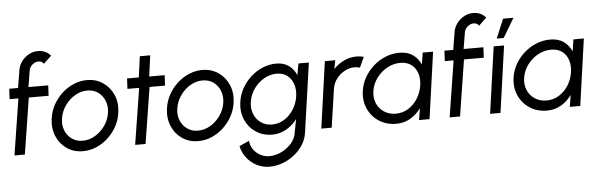

<svg xmlns="http://www.w3.org/2000/svg" viewBox="-57 -973 4511 1435"><g transform="rotate(-5 2198.0 -256.0)"><path d="M190 -626.5 169 -500H317.5L313.5 -422H165L98.5 0H20.5L87 -422H21L25 -500H91L112 -626.5Q116.5 -664 138.5 -694.8Q160.5 -725.5 193.5 -743.8Q226.5 -762 264 -762Q291.5 -762 316 -751.2Q340.5 -740.5 358 -718.5L299.5 -663.5Q287 -684 259.5 -684Q236 -684 215.5 -667Q195 -650 190 -626.5Z M534.5 13Q465.5 13 413.8 -22.5Q362 -58 336.8 -117.8Q311.5 -177.5 321.5 -250Q329 -305 355.2 -352.8Q381.5 -400.5 421 -436.8Q460.5 -473 508.8 -493.5Q557 -514 608.5 -514Q677.5 -514 729.2 -478.5Q781 -443 806.5 -383Q832 -323 821.5 -250Q814 -195.5 787.8 -148Q761.5 -100.5 722 -64.2Q682.5 -28 634.5 -7.5Q586.5 13 534.5 13ZM538.5 -65Q587 -65 630.5 -90.5Q674 -116 704.5 -158.2Q735 -200.5 743.5 -250Q752.5 -300.5 737 -342.8Q721.5 -385 687 -410.5Q652.5 -436 604.5 -436Q556 -436 512.2 -410.2Q468.5 -384.5 438.5 -342.2Q408.5 -300 399.5 -250Q390 -198.5 406.2 -156.5Q422.5 -114.5 457.2 -89.8Q492 -65 538.5 -65Z M1187 -422H1071L1004 0H926L993 -422H905L909 -500H997L1018.5 -657H1096.5L1075 -500H1191Z M1399.5 13Q1330.5 13 1278.8 -22.5Q1227 -58 1201.8 -117.8Q1176.5 -177.5 1186.5 -250Q1194 -305 1220.2 -352.8Q1246.5 -400.5 1286 -436.8Q1325.5 -473 1373.8 -493.5Q1422 -514 1473.5 -514Q1542.5 -514 1594.2 -478.5Q1646 -443 1671.5 -383Q1697 -323 1686.5 -250Q1679 -195.5 1652.8 -148Q1626.5 -100.5 1587 -64.2Q1547.5 -28 1499.5 -7.5Q1451.5 13 1399.5 13ZM1403.5 -65Q1452 -65 1495.5 -90.5Q1539 -116 1569.5 -158.2Q1600 -200.5 1608.5 -250Q1617.5 -300.5 1602 -342.8Q1586.5 -385 1552 -410.5Q1517.5 -436 1469.5 -436Q1421 -436 1377.2 -410.2Q1333.5 -384.5 1303.5 -342.2Q1273.5 -300 1264.5 -250Q1255 -198.5 1271.2 -156.5Q1287.5 -114.5 1322.2 -89.8Q1357 -65 1403.5 -65Z M2195 -500H2273L2199 17Q2193 66 2166.5 108.2Q2140 150.5 2099.5 182.5Q2059 214.5 2011 232.2Q1963 250 1913.5 250Q1861 250 1816.5 226.8Q1772 203.5 1741.8 164.2Q1711.5 125 1702.5 77L1776 44Q1779 80 1799.2 108.8Q1819.5 137.5 1850.8 154.5Q1882 171.5 1918 171.5Q1963 171.5 2007 150.8Q2051 130 2082.5 95Q2114 60 2121 17L2141 -87Q2107.5 -42.5 2059.5 -14.8Q2011.5 13 1954.5 13Q1884.5 13 1831.5 -22.5Q1778.5 -58 1752.5 -117.8Q1726.5 -177.5 1736.5 -250Q1744 -304.5 1770.8 -352.2Q1797.5 -400 1837.5 -436.2Q1877.5 -472.5 1926.8 -493Q1976 -513.5 2028.5 -513.5Q2085.5 -513.5 2123.5 -485.8Q2161.5 -458 2179 -413.5ZM1959.5 -62.5Q2009 -62.5 2050.2 -88.2Q2091.5 -114 2119.2 -156.8Q2147 -199.5 2155.5 -250Q2164.5 -301.5 2151.5 -344Q2138.5 -386.5 2106.5 -412.2Q2074.5 -438 2025.5 -438Q1976.5 -438 1932 -412.8Q1887.5 -387.5 1856.2 -344.8Q1825 -302 1816 -250Q1807 -198 1823.5 -155.2Q1840 -112.5 1875.8 -87.5Q1911.5 -62.5 1959.5 -62.5Z M2322.5 0 2393 -500H2471L2458.5 -435Q2492 -471 2537 -492.5Q2582 -514 2630.5 -514Q2660 -514 2685.5 -506.5L2650 -428.5Q2632.5 -435 2610.5 -435Q2571.5 -435 2536 -416Q2500.5 -397 2475.5 -365Q2450.5 -333 2443.5 -293.5L2400.5 0Z M3127 -500H3205L3134.5 0H3056L3070 -88Q3038 -42.5 2990.5 -14.8Q2943 13 2884.5 13Q2811.5 13 2756 -23Q2700.5 -59 2673.2 -119.2Q2646 -179.5 2656 -253Q2663.5 -307 2690.5 -354.2Q2717.5 -401.5 2758.2 -437.5Q2799 -473.5 2849 -493.8Q2899 -514 2953 -514Q3014 -514 3054 -485.5Q3094 -457 3113 -411ZM2887 -62.5Q2938 -62.5 2979.8 -88Q3021.5 -113.5 3049.2 -156Q3077 -198.5 3086 -250Q3095.5 -302.5 3082.5 -345.2Q3069.5 -388 3036.5 -413Q3003.5 -438 2953 -438Q2901.5 -438 2855.2 -412.8Q2809 -387.5 2776.8 -344.8Q2744.5 -302 2735.5 -250Q2726.5 -197.5 2744.2 -155Q2762 -112.5 2799.8 -87.5Q2837.5 -62.5 2887 -62.5Z M3455 -626.5 3434 -500H3582.5L3578.5 -422H3430L3363.5 0H3285.5L3352 -422H3286L3290 -500H3356L3377 -626.5Q3381.5 -664 3403.5 -694.8Q3425.5 -725.5 3458.5 -743.8Q3491.5 -762 3529 -762Q3556.5 -762 3581 -751.2Q3605.5 -740.5 3623 -718.5L3564.5 -663.5Q3552 -684 3524.5 -684Q3501 -684 3480.5 -667Q3460 -650 3455 -626.5Z M3659.5 -500H3737.5L3667 0H3589ZM3687.5 -556 3747.5 -700H3825.5L3739.5 -556Z M4258 -500H4336L4265.5 0H4187L4201 -88Q4169 -42.5 4121.5 -14.8Q4074 13 4015.5 13Q3942.5 13 3887 -23Q3831.5 -59 3804.2 -119.2Q3777 -179.5 3787 -253Q3794.5 -307 3821.5 -354.2Q3848.5 -401.5 3889.2 -437.5Q3930 -473.5 3980 -493.8Q4030 -514 4084 -514Q4145 -514 4185 -485.5Q4225 -457 4244 -411ZM4018 -62.5Q4069 -62.5 4110.8 -88Q4152.5 -113.5 4180.2 -156Q4208 -198.5 4217 -250Q4226.5 -302.5 4213.5 -345.2Q4200.5 -388 4167.5 -413Q4134.5 -438 4084 -438Q4032.5 -438 3986.2 -412.8Q3940 -387.5 3907.8 -344.8Q3875.5 -302 3866.5 -250Q3857.5 -197.5 3875.2 -155Q3893 -112.5 3930.8 -87.5Q3968.5 -62.5 4018 -62.5Z"/></g></svg>

Font: Urbanist
Style: Italic
Weight: 400
Italic angle: -8°
Designer: Corey Hu
Foundry: Corey Hu
Version: Version 1.330; ttfautohint (v1.8.4.7-5d5b)